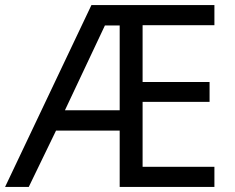

<svg xmlns="http://www.w3.org/2000/svg" viewBox="-21 -734 922 754"><path d="M821 0H449V-221H199L92 0H-1L338 -714H821V-635H539V-412H802V-334H539V-79H821ZM234 -301H449V-634H391Z"/></svg>

Font: Noto Sans Mayan Numerals
Style: Regular
Weight: 400
Designer: Monotype Design Team
Foundry: Monotype Imaging Inc.
Version: Version 2.001; ttfautohint (v1.8.4.7-5d5b)